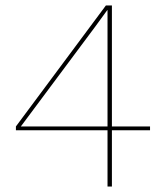

<svg xmlns="http://www.w3.org/2000/svg" viewBox="-20 -680 590 700"><path d="M527 -205H388V0H372V-205H38V-219L366 -660H388V-219H527ZM56 -219H372V-643H371L328 -584Z"/></svg>

Font: Work Sans Hairline
Style: Regular
Weight: 400
Designer: Wei Huang
Foundry: Wei Huang
Version: Version 1.032